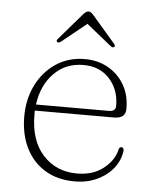

<svg xmlns="http://www.w3.org/2000/svg" viewBox="-50 -698 598 750"><g transform="rotate(5 249.5 -323.0)"><path d="M447.5 -290Q447.5 -252 402 -252H91.5Q91.5 -244 91.5 -236.5Q91.5 -134.5 143.5 -78Q195.5 -21.5 276.5 -21.5Q339 -21.5 379.8 -53.5Q420.5 -85.5 430.5 -127.5Q432.5 -139 441 -139Q450.5 -139 450.5 -126.5Q446.5 -89.5 422.5 -58.5Q398.5 -27.5 359.2 -8.8Q320 10 270.5 10Q203 10 154.2 -19.5Q105.5 -49 79 -102.2Q52.5 -155.5 52.5 -226Q52.5 -294 80 -349.2Q107.5 -404.5 156.5 -437Q205.5 -469.5 269.5 -469.5Q320 -469.5 360.2 -447Q400.5 -424.5 424 -384.2Q447.5 -344 447.5 -290ZM265.5 -446Q196 -446 150 -398.8Q104 -351.5 94 -276H380Q406.5 -276 406.5 -298.5Q406.5 -361.5 368.2 -403.8Q330 -446 265.5 -446ZM378 -526Q373 -522.5 365 -528.5L267 -607.5L169 -528.5Q160.5 -523 156 -526Q149.5 -530 156.5 -538.5L248 -644.5Q258.5 -656 267.5 -656Q276 -656 286 -644.5L377.5 -538.5Q384 -530.5 378 -526Z"/></g></svg>

Font: Fraunces 9pt S050 Thin
Style: Regular
Weight: 100
Version: Version 1.000; ttfautohint (v1.8.3)